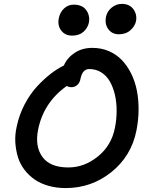

<svg xmlns="http://www.w3.org/2000/svg" viewBox="-20 -957 769 987"><path d="M590.8 -780.8Q556.2 -780.8 536.9 -806.9Q517.6 -833 524.9 -871.1Q530.8 -898.9 554.2 -918Q577.6 -937 606 -937Q646 -937 665.8 -909.7Q685.5 -882.3 679.2 -848.1Q673.8 -822.8 650.6 -801.8Q627.4 -780.8 590.8 -780.8ZM351.1 -773.9Q314.5 -773.9 294.7 -800Q274.9 -826.2 282.2 -862.8Q288.1 -893.6 309.1 -913.3Q330.1 -933.1 358.9 -933.1Q403.3 -933.1 423.3 -905Q443.4 -877 437 -840.8Q430.7 -812.5 408.7 -793.2Q386.7 -773.9 351.1 -773.9ZM317.9 9.8Q269.5 9.8 228.5 -2Q187.5 -13.7 157.5 -34.7Q127.4 -55.7 105.2 -85Q83 -114.3 72.3 -149.2Q61.5 -184.1 58.8 -223.9Q56.2 -263.7 65.9 -306.2Q78.1 -366.2 106.7 -420.7Q135.3 -475.1 171.4 -513.7Q207.5 -552.2 241.9 -578.6Q276.4 -605 308.1 -620.1Q325.7 -660.2 364 -685.5Q402.3 -710.9 455.1 -710.9Q500.5 -710.9 539.3 -694.3Q578.1 -677.7 606.2 -648.4Q634.3 -619.1 654.3 -578.9Q674.3 -538.6 683.6 -491.5Q692.9 -444.3 692.4 -391.6Q691.9 -338.9 681.2 -285.2Q654.8 -154.3 552.5 -72.3Q450.2 9.8 317.9 9.8ZM175.8 -290Q158.7 -204.6 198 -150.4Q237.3 -96.2 331.1 -96.2Q413.6 -96.2 483.4 -152.8Q553.2 -209.5 570.8 -299.8Q579.6 -344.2 579.6 -387.9Q579.6 -431.6 570.6 -470.2Q561.5 -508.8 544.7 -538.3Q527.8 -567.9 500.5 -585Q473.1 -602.1 439 -602.1Q404.3 -602.1 394 -553.2Q390.6 -532.2 377.7 -520.5Q364.7 -508.8 348.1 -508.8Q334.5 -508.8 323.2 -515.1Q203.6 -430.2 175.8 -290Z"/></svg>

Font: Shantell Sans Normal
Style: Italic
Weight: 500
Italic angle: -11.31°
Designer: Stephen Nixon, Anya Danilova, Shantell Martin
Foundry: Arrow Type
Version: Version 1.006;[559af2be0]